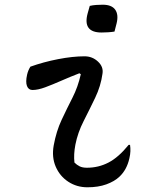

<svg xmlns="http://www.w3.org/2000/svg" viewBox="-20 -781 640 815"><path d="M109 -498Q165 -518 227 -530Q289 -542 339 -542Q372 -542 396 -519.5Q420 -497 415 -468Q408 -416 384 -366Q360 -316 335 -267Q310 -218 300 -167Q292 -125 296 -91Q306 -81 318 -75Q330 -69 349 -69Q398 -69 440.5 -91Q483 -113 526 -166H532Q534 -153 533.5 -139Q533 -125 529 -108Q518 -60 487 -31Q466 -11 431.5 1.5Q397 14 351 14Q306 14 270 -9.5Q234 -33 216.5 -73.5Q199 -114 208 -164Q219 -224 241.5 -272Q264 -320 287.5 -366Q311 -412 323 -466L317 -470Q278 -455 240.5 -438.5Q203 -422 172 -410.5Q141 -399 118 -399Q101 -399 94.5 -416Q88 -433 95 -464Q99 -482 109 -498ZM361 -756Q374 -759 388.5 -760Q403 -761 416 -761Q454 -761 469 -740Q484 -719 475 -682L466 -647Q454 -645 439.5 -644Q425 -643 411 -643Q330 -643 352 -724Z"/></svg>

Font: Recursive Mn Csl St
Style: Italic
Weight: 400
Italic angle: -15°
Monospace: yes
Version: Version 1.079;hotconv 1.0.112;makeotfexe 2.5.65598; ttfautoh